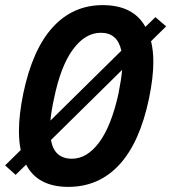

<svg xmlns="http://www.w3.org/2000/svg" viewBox="-40 -720 669 750"><path d="M550 -559Q559 -523 559 -478Q559 -417 542 -335Q506 -163 426 -76.5Q346 10 227 10Q107 10 62 -77L21 -37L-20 -74L41 -134Q34 -166 34 -209Q34 -272 51 -355Q87 -527 166 -613.5Q245 -700 361 -700Q481 -700 528 -615L567 -653L609 -617ZM157 -249 434 -522Q419 -592 354 -592Q293 -592 245 -527Q197 -462 171 -335Q160 -284 157 -249ZM437 -447 159 -173Q172 -100 241 -100Q300 -100 347.5 -164Q395 -228 423 -355Q434 -411 437 -447Z"/></svg>

Font: Decalotype SemiBold Italic
Style: Regular
Weight: 600
Italic angle: -12°
Designer: Alfredo Marco Pradil
Foundry: Alfredo Marco Pradil
Version: Version 1.0